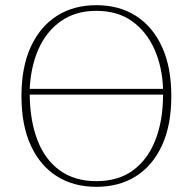

<svg xmlns="http://www.w3.org/2000/svg" viewBox="-20 -710 746 743"><path d="M353 -668Q272 -668 215.5 -628Q159 -588 129 -520Q99 -452 95 -366H611Q608 -451 577.5 -519.5Q547 -588 491 -628Q435 -668 353 -668ZM353 -690Q441 -690 506 -648.5Q571 -607 607 -528.5Q643 -450 643 -338Q643 -226 607 -147.5Q571 -69 506 -28Q441 13 353 13Q265 13 200 -28Q135 -69 99 -147.5Q63 -226 63 -338Q63 -450 99 -528.5Q135 -607 200 -648.5Q265 -690 353 -690ZM353 -9Q438 -9 495 -51Q552 -93 581.5 -168.5Q611 -244 611 -344H95Q96 -243 125 -167.5Q154 -92 211.5 -50.5Q269 -9 353 -9Z"/></svg>

Font: Source Serif Pro ExtraLight
Style: Regular
Weight: 200
Designer: Frank Grießhammer
Foundry: Adobe Systems Incorporated
Version: Version 3.001;hotconv 1.0.111;makeotfexe 2.5.65597